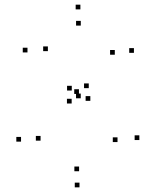

<svg xmlns="http://www.w3.org/2000/svg" viewBox="-20 -772 660 814"><path d="M570.8 -178.3V-198.3H550.8V-178.3ZM356.3 -398.3V-418.3H336.3V-398.3ZM183 -555.2V-575.2H163V-555.2ZM322.5 -663.5V-683.5H302.5V-663.5ZM466.7 -540V-560H446.7V-540ZM314.7 -373.7V-393.7H294.7V-373.7ZM363 -344.5V-364.5H343V-344.5ZM547.8 -548V-568H527.8V-548ZM320.8 -732.2V-752.2H300.8V-732.2ZM96.5 -549.7V-569.7H76.5V-549.7ZM283.8 -333.2V-353.2H263.8V-333.2ZM478.2 -169.7V-189.7H458.2V-169.7ZM315.3 -46V-66H295.3V-46ZM152 -175.7V-195.7H132V-175.7ZM322.3 -355.3V-375.3H302.3V-355.3ZM284.3 -388.2V-408.2H264.3V-388.2ZM69.2 -171.5V-191.5H49.2V-171.5ZM317 22.3V2.3H297V22.3Z"/></svg>

Font: Monaspace Xenon Dots Var
Style: Regular
Weight: 400
Designer: Riley Cran and the Lettermatic Team
Version: Version 1.100 (Monaspace Xenon Dots)